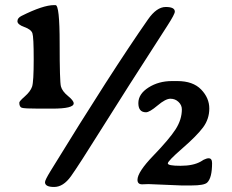

<svg xmlns="http://www.w3.org/2000/svg" viewBox="-20 -703 905 748"><path d="M183.6 -279.8H131.3Q74.7 -279.8 64.9 -283.2Q55.2 -286.6 55.2 -303.2Q55.2 -308.6 76.9 -327.6Q98.6 -346.7 105 -365.5Q111.3 -384.3 111.3 -471.7Q111.3 -559.1 106.2 -573.7Q101.1 -588.4 74.5 -597.9Q47.9 -607.4 47.9 -620.4Q47.9 -633.3 64 -641.1Q147.9 -683.1 190.4 -683.1H196.3Q212.4 -683.1 212.4 -534.2Q212.4 -385.3 217.3 -366.5Q222.2 -347.7 244.6 -329.3Q267.1 -311 267.1 -300.3Q267.1 -279.8 183.6 -279.8ZM155.3 6.8Q155.3 -1.5 176.8 -36.6Q414.1 -423.3 556.6 -627.4Q590.3 -675.8 625.7 -675.8Q661.1 -675.8 661.1 -657.7Q661.1 -647.9 632.8 -604Q462.9 -340.8 374.8 -199.7Q286.6 -58.6 256.6 -16.6Q226.6 25.4 190.9 25.4Q155.3 25.4 155.3 6.8ZM533.7 15.1Q515.6 15.1 515.6 -2.4Q515.6 -32.7 577.6 -96.9Q639.6 -161.1 664.1 -199.2Q688.5 -237.3 688.5 -276.9Q688.5 -293.5 675.5 -305.9Q662.6 -318.4 643.8 -318.4Q625 -318.4 593.8 -292Q562.5 -265.6 548.8 -265.6Q519 -265.6 519 -301.3Q519 -336.9 558.6 -362.1Q598.1 -387.2 649.9 -387.2H670.9Q731.9 -387.2 763.7 -354.2Q795.4 -321.3 795.4 -280.3Q795.4 -239.3 771 -206.5Q746.6 -173.8 690.2 -124.8Q633.8 -75.7 633.8 -66.4Q633.8 -57.1 683.3 -57.1Q732.9 -57.1 762.2 -73.7L773.4 -80.6Q785.2 -86.4 793 -86.4Q806.2 -86.4 806.2 -67.4Q806.2 -9.8 787.1 8.3Q775.4 19.5 726.1 19.5H686.5L558.6 14.2Q542 15.1 533.7 15.1Z"/></svg>

Font: Averia Serif Libre RX
Style: Bold
Weight: 700
Version: Version 1.002